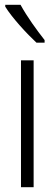

<svg xmlns="http://www.w3.org/2000/svg" viewBox="-20 -785 229 805"><path d="M66 -765H2V-757C31 -710 94 -642 133 -606H167V-617C134 -659 94 -714 66 -765ZM121 0V-532H68V0Z"/></svg>

Font: Noto Sans Gujarati ExtraCondensed Light
Style: Regular
Weight: 300
Width: 2
Designer: Jelle Bosma - Monotype Design Team, Universal Thirst
Foundry: Monotype Imaging Inc.
Version: Version 2.106